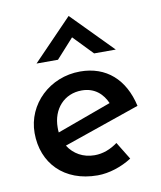

<svg xmlns="http://www.w3.org/2000/svg" viewBox="-79 -738 682 811"><g transform="rotate(-10 262.5 -332.0)"><path d="M349 -500H442L271 -674H270L102 -500H194L269 -583ZM275 10C324 10 379 -8 422 -36L376 -111C346 -89 313 -76 277 -76C228 -76 188 -99 164 -137L491 -250C465 -367 389 -435 277 -435C147 -435 43 -336 43 -212C43 -83 131 10 275 10ZM143 -218C143 -298 195 -355 270 -355C327 -355 360 -321 377 -282L144 -197C143 -203 143 -211 143 -218Z"/></g></svg>

Font: Reem Kufi
Style: Regular
Weight: 400
Designer: Khaled Hosny
Version: Version 0.007